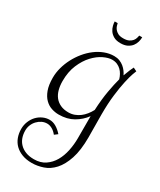

<svg xmlns="http://www.w3.org/2000/svg" viewBox="-187 -560 709 853"><g transform="rotate(30 167.5 -133.5)"><path d="M130.9 231Q102.5 231 80.8 222.7Q59.1 214.4 44.4 200Q29.8 185.5 22.5 165.8Q15.1 146 15.1 123Q15.1 102.5 22.5 84.5Q29.8 66.4 42.2 53.2Q54.7 40 71 32.5Q87.4 24.9 105 24.9Q122.1 24.9 138.4 34.4Q154.8 43.9 169.9 61L153.8 73.2Q142.6 59.1 129.6 52Q116.7 44.9 104 44.9Q89.8 44.9 77.4 51Q64.9 57.1 55.2 67.4Q45.4 77.6 39.8 91.3Q34.2 105 34.2 120.1Q34.2 139.6 40 156.2Q45.9 172.9 58.1 185.3Q70.3 197.8 88.4 204.8Q106.4 211.9 130.9 211.9Q164.6 211.9 188 196Q211.4 180.2 226.1 154.8Q240.7 129.4 247.3 97.4Q253.9 65.4 253.9 33.2V-43V-80.1Q232.9 -51.3 201.4 -33.2Q169.9 -15.1 127 -15.1Q108.4 -15.1 89.8 -21.2Q71.3 -27.3 56.4 -42Q41.5 -56.6 32.2 -81.5Q22.9 -106.4 22.9 -144Q22.9 -169.9 30 -196Q37.1 -222.2 49.8 -246.6Q62.5 -271 80.1 -292.5Q97.7 -314 118.7 -329.8Q139.6 -345.7 163.3 -354.7Q187 -363.8 211.9 -363.8Q227.5 -363.8 240 -358.9Q252.4 -354 262 -346.2Q271.5 -338.4 278.6 -328.9Q285.6 -319.3 290 -310.1Q296.9 -329.6 302.5 -342.5Q308.1 -355.5 312 -362.8L330.1 -354Q328.6 -351.1 322.5 -334Q316.4 -316.9 309.6 -286.1Q302.7 -255.4 297.4 -211.4Q292 -167.5 292 -110.8Q292 -98.1 292.2 -83Q292.5 -67.9 292.5 -52.2Q292.5 -36.6 292.7 -21.5Q293 -6.3 293 5.9Q293 73.2 278.3 116.9Q263.7 160.6 240.5 186Q217.3 211.4 188.2 221.2Q159.2 231 130.9 231ZM159.2 -44.9Q175.8 -44.9 190.2 -50.3Q204.6 -55.7 216.6 -64.7Q228.5 -73.7 238.5 -86.2Q248.5 -98.6 255.9 -112.8Q258.8 -170.4 266.4 -212.6Q273.9 -254.9 282.2 -285.2Q278.8 -296.9 272.9 -307.6Q267.1 -318.4 258.5 -326.7Q250 -335 238.5 -340.1Q227.1 -345.2 211.9 -345.2Q193.4 -345.2 168.5 -333.3Q143.6 -321.3 121.1 -297.1Q98.6 -272.9 83.3 -236.8Q67.9 -200.7 67.9 -152.8Q67.9 -129.4 73.2 -109.4Q78.6 -89.4 89.8 -75.2Q101.1 -61 118.4 -53Q135.7 -44.9 159.2 -44.9ZM277.3 -498Q277.3 -486.8 273.9 -474.4Q270.5 -461.9 262.5 -451.4Q254.4 -440.9 240.5 -433.8Q226.6 -426.8 206.1 -426.8Q184.6 -426.8 170.9 -434.6Q157.2 -442.4 149.7 -453.6Q142.1 -464.8 139.2 -477.1Q136.2 -489.3 136.2 -498H151.4Q152.3 -492.7 154.8 -484.9Q157.2 -477.1 163.1 -469.7Q168.9 -462.4 179 -457Q189 -451.7 206.1 -451.7Q223.6 -451.7 234.4 -457Q245.1 -462.4 251 -469.7Q256.8 -477.1 259 -484.9Q261.2 -492.7 262.2 -498Z"/></g></svg>

Font: Clicker Script
Style: Regular
Weight: 400
Designer: Astigmatic (AOETI)
Foundry: Astigmatic (AOETI)
Version: Version 1.000